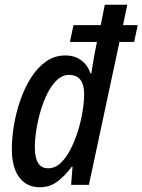

<svg xmlns="http://www.w3.org/2000/svg" viewBox="-20 -780 601 810"><path d="M148 10Q93 10 61.5 -31.5Q30 -73 30 -152Q30 -199 39 -252.5Q48 -306 66 -358Q84 -410 111 -452.5Q138 -495 174 -520.5Q210 -546 255 -546Q296 -546 323 -525.5Q350 -505 362 -470H365Q369 -492 372.5 -514.5Q376 -537 380 -558L389 -603H275L290 -674H405L422 -760H517L499 -674H561L546 -603H484L355 0H280L286 -77H283Q254 -38 222 -14Q190 10 148 10ZM183 -70Q212 -70 235.5 -92Q259 -114 277.5 -150Q296 -186 309 -228Q322 -270 328.5 -311Q335 -352 335 -383Q335 -422 319.5 -443Q304 -464 271 -464Q244 -464 221.5 -443.5Q199 -423 181.5 -389Q164 -355 152 -314.5Q140 -274 133.5 -233Q127 -192 127 -158Q127 -70 183 -70Z"/></svg>

Font: Noto Sans Condensed Medium
Style: Italic
Weight: 500
Width: 3
Italic angle: -12°
Designer: Monotype Design Team
Foundry: Monotype Imaging Inc.
Version: Version 2.013; ttfautohint (v1.8.4.7-5d5b)